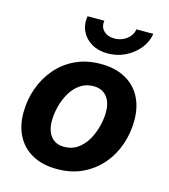

<svg xmlns="http://www.w3.org/2000/svg" viewBox="-114 -847 833 948"><g transform="rotate(15 303.0 -373.0)"><path d="M264.6 10.7Q191.4 10.7 139.6 -17.3Q87.9 -45.4 60.5 -96.2Q33.2 -147 33.2 -215.3Q33.2 -281.2 54.4 -340.8Q75.7 -400.4 115.5 -447Q155.3 -493.7 212.4 -520.3Q269.5 -546.9 341.3 -546.9Q414.1 -546.9 465.8 -519Q517.6 -491.2 544.9 -440.2Q572.3 -389.2 572.3 -320.3Q572.3 -254.9 551.5 -195.3Q530.8 -135.7 490.7 -89.4Q450.7 -43 393.8 -16.1Q336.9 10.7 264.6 10.7ZM270.5 -104.5Q310.5 -104.5 339.8 -125.5Q369.1 -146.5 388.2 -179.9Q407.2 -213.4 416.7 -251.5Q426.3 -289.6 426.3 -323.7Q426.3 -356.9 415.8 -380.9Q405.3 -404.8 385 -418.2Q364.7 -431.6 335 -431.6Q295.4 -431.6 265.9 -410.9Q236.3 -390.1 217.3 -356.9Q198.2 -323.7 188.7 -285.6Q179.2 -247.6 179.2 -212.9Q179.2 -163.6 202.6 -134Q226.1 -104.5 270.5 -104.5ZM358.4 -605.5Q311 -605.5 276.4 -625.7Q241.7 -646 225.3 -680.4Q209 -714.8 215.8 -757.3H301.8Q296.4 -726.1 316.4 -705.8Q336.4 -685.5 372.1 -685.5Q395.5 -685.5 415.5 -694.8Q435.5 -704.1 449 -720.2Q462.4 -736.3 465.8 -757.3H552.2Q545.4 -714.8 517.3 -680.4Q489.3 -646 447.8 -625.7Q406.2 -605.5 358.4 -605.5Z"/></g></svg>

Font: Inter 18pt
Style: Bold Italic
Weight: 700
Italic angle: -9.3988°
Designer: Rasmus Andersson
Foundry: rsms
Version: Version 4.001;git-66647c0bb